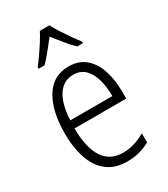

<svg xmlns="http://www.w3.org/2000/svg" viewBox="-191 -852 828 948"><g transform="rotate(-30 222.5 -377.5)"><path d="M230 -542Q288 -542 325.5 -509.5Q363 -477 380.5 -422.5Q398 -368 398 -303V-262H103Q104 -152 141 -95Q178 -38 252 -38Q316 -38 379 -75V-23Q350 -7 318 1.5Q286 10 248 10Q180 10 136 -24Q92 -58 70.5 -120Q49 -182 49 -264Q49 -391 95 -466.5Q141 -542 230 -542ZM230 -495Q175 -495 142.5 -448Q110 -401 105 -307H345Q345 -359 333 -402Q321 -445 295.5 -470Q270 -495 230 -495ZM250 -765Q262 -742 280.5 -713.5Q299 -685 318 -658Q337 -631 350 -615V-606H317Q294 -628 270 -658Q246 -688 223 -716Q201 -688 176.5 -657.5Q152 -627 131 -606H97V-615Q113 -635 131.5 -661.5Q150 -688 167.5 -715.5Q185 -743 196 -765Z"/></g></svg>

Font: Noto Sans Gurmukhi UI Condensed Light
Style: Regular
Weight: 300
Width: 3
Designer: Jelle Bosma - Monotype Design Team
Foundry: Monotype Imaging Inc.
Version: Version 2.004; ttfautohint (v1.8.4.7-5d5b)